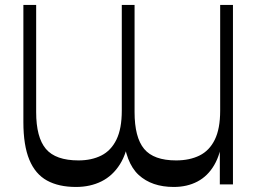

<svg xmlns="http://www.w3.org/2000/svg" viewBox="-20 -750 1056 781"><path d="M289.1 10.5Q218.7 10.5 171.1 -15.7Q123.5 -41.9 99.3 -100.3Q75.1 -158.7 75.1 -253.5V-730H127.1V-294.1Q127.1 -191.2 166.7 -144.3Q206.3 -97.5 299.4 -97.5Q352.5 -97.5 392.1 -117.4Q431.6 -137.3 453.5 -181.8Q475.4 -226.3 475.4 -299.9V-730H527.4V-294.1Q527.4 -191.2 566.3 -144.3Q605.2 -97.5 696.3 -97.5Q751.4 -97.5 791.6 -117.4Q831.9 -137.3 853.7 -181.8Q875.6 -226.3 875.6 -299.9V-730H927.6V0H874.2V-200.6L885.2 -190.7Q877.6 -123.2 851.3 -78.4Q825.1 -33.6 783.2 -11.6Q741.3 10.5 686.7 10.5Q597.4 10.5 544 -38.5Q490.5 -87.6 480.1 -205.1L505 -198.9Q497.4 -128.7 467.9 -81.8Q438.4 -35 392.7 -12.2Q347 10.5 289.1 10.5Z"/></svg>

Font: Savate ExtraLight
Style: Regular
Weight: 200
Designer: Max Esnée
Foundry: Plomb Type
Version: Version 2.000